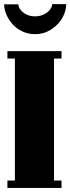

<svg xmlns="http://www.w3.org/2000/svg" viewBox="-24 -919 344 939"><path d="M12.2 -632.8V-668.9H276.9V-632.8H240.2V-36.1H276.9V0H12.2V-36.1H48.8V-632.8ZM65.9 -897.9Q65.9 -876.5 90.1 -857.7Q114.3 -838.9 147 -838.9Q182.1 -838.9 206.5 -858.2Q231 -877.4 231 -898.9H299.8Q299.8 -866.7 282.2 -833.7Q264.6 -800.8 228.5 -776.4Q192.4 -752 147 -752Q112.8 -752 83.3 -766.4Q53.7 -780.8 35.2 -803Q16.6 -825.2 6.3 -850.1Q-3.9 -875 -3.9 -897.9Z"/></svg>

Font: Lletraferida
Style: Heavy
Weight: 900
Designer: Josep Patau Bellart
Foundry: Josep Patau Bellart
Version: Version 1.000